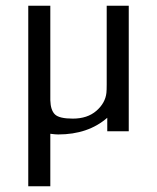

<svg xmlns="http://www.w3.org/2000/svg" viewBox="-20 -465 557 680"><path d="M80.1 194.8V-444.8H158.2V-109.9Q159.2 -74.7 174.6 -59.8Q189.9 -44.9 237.8 -44.9Q289.6 -44.9 321.3 -72.5Q353 -100.1 356.9 -136.2Q357.9 -146 357.9 -165V-444.8H436V0H359.9V-47.9Q292 11.2 186 11.2Q176.3 11.2 158.2 8.8V194.8Z"/></svg>

Font: CMU Sans Serif
Style: Medium
Weight: 500
Version: Version 0.7.0